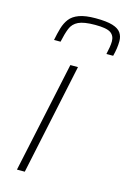

<svg xmlns="http://www.w3.org/2000/svg" viewBox="-114 -797 574 853"><g transform="rotate(15 172.5 -370.0)"><path d="M53 0 162 -510H197L89 0ZM63 -599Q69 -630 76.5 -655.5Q84 -681 98.5 -700Q113 -719 141.5 -729.5Q170 -740 217 -740Q268 -740 295.5 -731.5Q323 -723 334 -707Q345 -691 345 -669Q345 -653 342.5 -635.5Q340 -618 335 -599H304Q308 -617 310.5 -632Q313 -647 313 -659Q313 -685 294.5 -698Q276 -711 223 -711Q171 -711 146 -699Q121 -687 111 -662Q101 -637 93 -599Z"/></g></svg>

Font: Saira SemiExpanded Thin
Style: Italic
Weight: 250
Width: 6
Italic angle: -12°
Designer: Hector Gatti with collaboration of the Omnibus-Type team
Foundry: Omnibus-Type
Version: Version 1.101